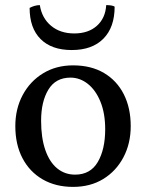

<svg xmlns="http://www.w3.org/2000/svg" viewBox="-20 -723 572 752"><path d="M266 9Q198 9 147 -20.5Q96 -50 68 -103.5Q40 -157 40 -229Q40 -297 69 -351Q98 -405 149 -436Q200 -467 266 -467Q337 -467 387.5 -437Q438 -407 465 -353.5Q492 -300 492 -229Q492 -161 463.5 -107Q435 -53 384.5 -22Q334 9 266 9ZM274 -39Q334 -39 363 -88.5Q392 -138 392 -217Q392 -279 373.5 -324.5Q355 -370 324 -394.5Q293 -419 256 -419Q198 -419 169.5 -372Q141 -325 141 -250Q141 -183 157.5 -135.5Q174 -88 204 -63.5Q234 -39 274 -39ZM429 -697Q429 -616 385 -571.5Q341 -527 261 -527Q182 -527 139 -570Q96 -613 96 -692Q105 -697 115.5 -700Q126 -703 136 -703Q144 -652 180 -622Q216 -592 271 -592Q326 -592 359.5 -622Q393 -652 396 -703Q407 -703 416 -701.5Q425 -700 429 -697Z"/></svg>

Font: Vollkorn
Style: Regular
Weight: 400
Designer: Friedrich Althausen
Foundry: Friedrich Althausen
Version: Version 5.001